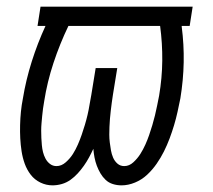

<svg xmlns="http://www.w3.org/2000/svg" viewBox="-20 -550 640 578"><path d="M138 8Q119 8 101.5 -0.5Q84 -9 72.5 -24Q61 -39 54.5 -57Q48 -75 45 -94.5Q42 -114 41 -133.5Q40 -153 40.5 -173.5Q41 -194 43 -214Q45 -234 49 -254Q58 -309 75.5 -364.5Q93 -420 117 -472H93L102 -530H560L551 -472H527V-470Q534 -416 533 -362.5Q532 -309 523 -254Q519 -234 514.5 -213.5Q510 -193 504 -173Q498 -153 490.5 -133Q483 -113 473.5 -94Q464 -75 451.5 -57Q439 -39 423 -24Q407 -9 386.5 -0.5Q366 8 346 8Q332 8 319.5 4Q307 0 298 -8.5Q289 -17 282.5 -28Q276 -39 271.5 -51Q267 -63 264.5 -76Q262 -89 261 -102Q255 -89 248 -76Q241 -63 232.5 -51Q224 -39 214 -28Q204 -17 192 -8.5Q180 0 166 4Q152 8 138 8ZM354 -50Q369 -50 381.5 -61.5Q394 -73 402.5 -86.5Q411 -100 417.5 -114.5Q424 -129 429 -143.5Q434 -158 438.5 -173Q443 -188 446.5 -202.5Q450 -217 453 -232Q456 -247 459 -262Q468 -315 468.5 -367.5Q469 -420 462 -472H186Q160 -418 141 -360.5Q122 -303 113 -245Q111 -234 109.5 -223Q108 -212 107 -201Q106 -190 105 -179Q104 -168 104 -156.5Q104 -145 104.5 -134.5Q105 -124 106 -113Q107 -102 109.5 -92Q112 -82 117 -72.5Q122 -63 130.5 -56.5Q139 -50 150 -50Q165 -50 178 -61.5Q191 -73 199.5 -86.5Q208 -100 214.5 -115Q221 -130 226 -144.5Q231 -159 235.5 -174Q240 -189 243.5 -204Q247 -219 249.5 -234.5Q252 -250 255 -265L268 -345H333L320 -265Q318 -253 316.5 -241Q315 -229 313.5 -217Q312 -205 311 -192.5Q310 -180 309.5 -168Q309 -156 309 -144.5Q309 -133 310.5 -121Q312 -109 314 -97.5Q316 -86 320.5 -75.5Q325 -65 333.5 -57.5Q342 -50 354 -50Z"/></svg>

Font: Iosevka Curly Slab LtEx
Style: Italic
Weight: 300
Width: 7
Italic angle: -9°
Monospace: yes
Designer: Belleve Invis
Foundry: Belleve Invis
Version: Version 11.1.0; ttfautohint (v1.8.3)